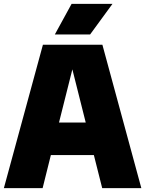

<svg xmlns="http://www.w3.org/2000/svg" viewBox="-21 -971 750 991"><path d="M506.5 0 463.5 -170.5H241.5L199 0H-1L200.5 -740H507.5L708.5 0ZM283.5 -338.5H421.5L352.5 -613ZM262 -793 348.5 -951H559.5L444 -793Z"/></svg>

Font: Encode Sans Semi Condensed Black
Style: Regular
Weight: 900
Width: 4
Designer: Multiple Designers
Foundry: Impallari Type
Version: Version 2.000